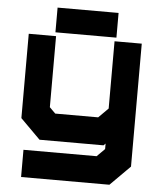

<svg xmlns="http://www.w3.org/2000/svg" viewBox="-59 -739 836 991"><g transform="rotate(5 359.0 -244.0)"><path d="M165.5 0 62.5 -103V-540H204V-172L234.5 -141.5H457L507 -191.5V-540H648V97L545 200H87.5V59H466.5L507 18.5V-10L497 0ZM199 -559.5V-687.5H515V-559.5Z"/></g></svg>

Font: Tourney Expanded Black
Style: Regular
Weight: 900
Width: 7
Designer: Tyler Finck
Foundry: Etcetera Type Co
Version: Version 1.010; ttfautohint (v1.8.3)